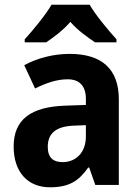

<svg xmlns="http://www.w3.org/2000/svg" viewBox="-20 -786 594 816"><path d="M361 -766H199C175 -724 120 -657 85 -619V-606H176C206 -626 247 -656 279 -693C311 -656 353 -627 384 -606H475V-619C438 -660 387 -721 361 -766ZM276 -557C207 -557 138 -539 83 -509L129 -410C178 -434 222 -449 268 -449C317 -449 345 -421 345 -366V-340L258 -337C112 -332 38 -279 38 -163C38 -56 97 10 192 10C273 10 314 -16 355 -74H359L385 0H485V-364C485 -494 411 -557 276 -557ZM294 -252 345 -254V-206C345 -137 302 -97 246 -97C207 -97 183 -115 183 -162C183 -215 213 -249 294 -252Z"/></svg>

Font: Noto Sans Kannada SemiCondensed
Style: Bold
Weight: 700
Width: 4
Designer: Jelle Bosma - Monotype Design Team
Foundry: Monotype Imaging Inc.
Version: Version 2.005